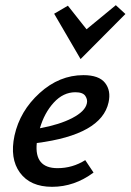

<svg xmlns="http://www.w3.org/2000/svg" viewBox="-20 -715 504 741"><path d="M464 -661 291 -487 189 -662 242 -693 314 -602 427 -695ZM302 -425Q362 -425 385.5 -395Q409 -365 399 -320Q372 -195 122 -163Q112 -66 202 -66Q260 -66 309 -97L341 -49Q267 6 181 6Q97 6 57 -48.5Q17 -103 36 -192Q57 -287 133 -356Q209 -425 302 -425ZM315 -315Q319 -330 309.5 -344.5Q300 -359 271 -359Q224 -359 187.5 -319Q151 -279 134 -220Q210 -234 259 -259.5Q308 -285 315 -315Z"/></svg>

Font: EauTestInfant Semibold
Style: Italic
Weight: 600
Italic angle: -12°
Designer: Christian Thalmann (Catharsis Fonts)
Version: Version 0.001;PS 000.001;hotconv 1.0.88;makeotf.lib2.5.64775